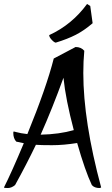

<svg xmlns="http://www.w3.org/2000/svg" viewBox="-44 -914 566 968"><path d="M381 -658Q376 -605 376 -546Q376 -303 466 31Q463 33 458 34Q432 34 419 19Q385 -53 345 -193Q277 -182 218.5 -182Q160 -182 137 -184Q90 -86 32 19Q14 34 -5 34Q-24 34 -24 31Q14 -44 76 -192Q64 -194 38 -200Q23 -216 23 -244Q23 -251 26 -251Q29 -251 38 -248Q59 -242 94 -238Q190 -473 227 -619L337 -677Q365 -677 381 -658ZM161 -235Q255 -237 328 -258Q287 -413 276 -522Q219 -365 161 -235ZM411 -884 423 -797Q380 -760 338 -738.5Q296 -717 237 -699Q229 -700 216.5 -713.5Q204 -727 204 -737Q318 -789 395 -894Z"/></svg>

Font: Julee
Style: Regular
Weight: 400
Version: Version 1.001